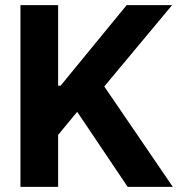

<svg xmlns="http://www.w3.org/2000/svg" viewBox="-20 -727 703 747"><path d="M59.6 -707H206.1V-393.6H215.8L472.7 -707H649.4L385.7 -390.6L652.3 0H476.6L280.3 -292L206.1 -202.1V0H59.6Z"/></svg>

Font: Pretendard JP
Style: Bold
Weight: 700
Designer: Base glyphs from Inter by Rasmus Andersson; Hangeul glyphs from Noto Sans CJK(Source Han Sans) by Jang Soo-young and Kan
Foundry: Kil Hyung-jin
Version: Version 1.309